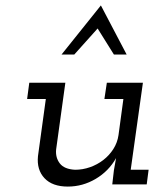

<svg xmlns="http://www.w3.org/2000/svg" viewBox="-20 -680 595 708"><path d="M394 0H521L528 -54H462L507 -375H374L365 -315H435L417 -182Q413 -154 398 -130.5Q383 -107 361 -90Q339 -73 312 -63.5Q285 -54 257 -54Q217 -56 200.5 -77.5Q184 -99 187 -129L221 -375H88L80 -315H149L120 -104Q115 -54 144 -23Q173 8 230 8Q285 8 333 -20.5Q381 -49 408 -97L400 -52ZM352 -660Q316 -615 279.5 -569.5Q243 -524 207 -479H254Q275 -503 297 -527Q319 -551 340 -575Q358 -547 370 -527Q382 -507 400 -479H447Q423 -524 399.5 -569.5Q376 -615 352 -660Z"/></svg>

Font: Josefin Slab Thin SemiBold
Style: Italic
Weight: 600
Italic angle: -12°
Version: Version 2.000